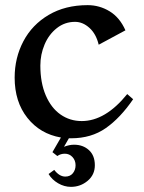

<svg xmlns="http://www.w3.org/2000/svg" viewBox="-20 -526 559 747"><path d="M248 12 229 45Q250 37 268 37Q303 37 326 58Q349 79 349 117Q349 154 321 177.5Q293 201 256 201Q230 201 206 187Q182 173 169 151L191 135Q211 161 234 161Q253 161 263.5 148Q274 135 274 117Q274 98 262 85Q250 72 232 72Q216 72 203 81L184 66L217 9Q136 -5 86.5 -67.5Q37 -130 37 -224Q37 -301 71 -365.5Q105 -430 169.5 -468Q234 -506 321 -506Q367 -506 406.5 -482Q446 -458 468 -408L364 -352Q354 -394 328 -417.5Q302 -441 272 -441Q232 -441 201 -416.5Q170 -392 153.5 -353Q137 -314 137 -271Q137 -204 158 -155Q179 -106 215.5 -80.5Q252 -55 298 -55Q390 -55 475 -160L498 -140Q448 -67 391.5 -27.5Q335 12 257 12Z"/></svg>

Font: Amita
Style: Bold
Weight: 700
Designer: Eduardo Rodriguez Tunni, Modular Infotech, Brian J. Bonislawsky
Foundry: Eduardo Rodriguez Tunni, Modular Infotech, Brian J. Bonislawsky
Version: Version 1.003